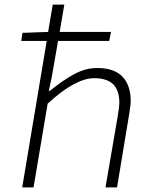

<svg xmlns="http://www.w3.org/2000/svg" viewBox="-20 -810 661 830"><path d="M182 -633H72L77 -668L188 -672L208 -790H258L238 -672H460L452 -633H231L203 -473L191 -417H195Q256 -466 303.5 -491Q351 -516 400 -516Q473 -516 509 -479Q545 -442 545 -373Q545 -355 538 -314L486 0H436L489 -308Q496 -350 496 -365Q496 -420 469 -446Q442 -472 387 -472Q306 -472 186 -362L125 0H76Z"/></svg>

Font: Nebula Sans Light
Style: Regular
Weight: 300
Italic angle: -9°
Designer: Paul D. Hunt for Adobe (as Source Sans)
Foundry: Nebula Entertainment & Broadcasting LLC
Version: Version 1.010